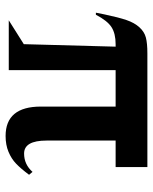

<svg xmlns="http://www.w3.org/2000/svg" viewBox="49 -579 541 679"><g transform="rotate(90 319.5 -239.5)"><path d="M587.9 -84 598.1 -71.8Q576.2 -42.5 558.8 -25.9Q541.5 -9.3 516.8 1Q492.2 11.2 460.9 11.2Q356.9 11.2 356.9 -113.8V-377.9H228V0H51.8L136.2 -53.2L145 -377.9H136.2Q98.6 -377.9 75.9 -363.3Q53.2 -348.6 32.2 -308.1H24.9L30.8 -337.9Q41.5 -388.7 51 -416.5Q60.5 -444.3 76.4 -461.9Q92.3 -479.5 112.8 -484.9Q133.3 -490.2 168.9 -490.2H570.8V-377.9H477.1V-133.8Q477.1 -54.2 522.9 -54.2Q561.5 -54.2 587.9 -84Z"/></g></svg>

Font: Bluu Next
Style: Bold
Weight: 700
Designer: Jean-Baptiste Morizot, Igor Stepanchenko (Cyrillic)
Foundry: Igor Stepanchenko
Version: Version 1.005